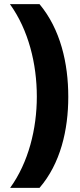

<svg xmlns="http://www.w3.org/2000/svg" viewBox="-20 -750 387 928"><path d="M310 -282C310 -445 272 -609 171 -730H28C118 -605 158 -441 158 -283C158 -128 118 35 29 158H171C272 41 310 -121 310 -282Z"/></svg>

Font: Noto Sans Myanmar UI ExtraBold
Style: Regular
Weight: 800
Designer: Monotype Design Team
Foundry: Monotype Imaging Inc.
Version: Version 2.103